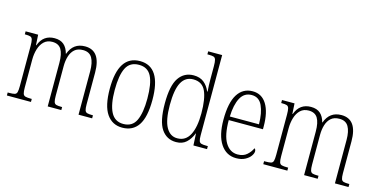

<svg xmlns="http://www.w3.org/2000/svg" viewBox="-75 -1145 3039 1540"><g transform="rotate(15 1444.5 -375.0)"><path d="M29 0V-25H42Q72 -25 86.5 -29Q101 -33 105.5 -49Q110 -65 110 -100V-433Q110 -468 105.5 -485Q101 -502 87.5 -506.5Q74 -511 46 -511H41V-536H145L150 -450H153Q171 -498 203 -520.5Q235 -543 281 -543Q330 -543 358.5 -518Q387 -493 399 -446H401Q436 -543 534 -543Q665 -543 665 -360V-96Q665 -63 670 -48Q675 -33 689.5 -29Q704 -25 733 -25H737V0H624V-361Q624 -432 601.5 -471Q579 -510 526 -510Q482 -510 456.5 -487.5Q431 -465 419.5 -427.5Q408 -390 408 -345V-99Q408 -65 413 -49Q418 -33 432.5 -29Q447 -25 475 -25H481V0H368V-361Q368 -436 345.5 -473Q323 -510 271 -510Q229 -510 202.5 -485Q176 -460 163.5 -419Q151 -378 151 -331V-99Q151 -65 156 -49Q161 -33 176.5 -29Q192 -25 222 -25H229V0Z M988 10Q905 10 858.5 -57.5Q812 -125 812 -267Q812 -543 991 -543Q1166 -543 1166 -267Q1166 -124 1121 -57Q1076 10 988 10ZM989 -21Q1064 -21 1094 -85Q1124 -149 1124 -267Q1124 -391 1093.5 -451.5Q1063 -512 990 -512Q915 -512 884 -451Q853 -390 853 -267Q853 -147 885.5 -84Q918 -21 989 -21Z M1435 10Q1357 10 1313 -54.5Q1269 -119 1269 -267Q1269 -415 1313 -479.5Q1357 -544 1436 -544Q1488 -544 1521 -517.5Q1554 -491 1572 -447H1576Q1574 -471 1573 -497Q1572 -523 1572 -548V-656Q1572 -693 1567 -710Q1562 -727 1548 -731Q1534 -735 1507 -735H1497V-760H1613V-93Q1613 -62 1618 -47.5Q1623 -33 1637.5 -29Q1652 -25 1680 -25H1691V0H1578L1573 -98H1571Q1552 -49 1519.5 -19.5Q1487 10 1435 10ZM1438 -22Q1506 -22 1539.5 -85.5Q1573 -149 1573 -265Q1573 -386 1544 -449Q1515 -512 1441 -512Q1376 -512 1343.5 -453Q1311 -394 1311 -265Q1311 -140 1344.5 -80.5Q1378 -21 1438 -22Z M1934 10Q1852 10 1804.5 -61Q1757 -132 1757 -262Q1757 -404 1801 -473.5Q1845 -543 1926 -543Q2002 -543 2042.5 -477Q2083 -411 2083 -294V-270H1799Q1799 -144 1836.5 -83Q1874 -22 1938 -22Q1985 -22 2014 -47.5Q2043 -73 2057 -105Q2068 -99 2068 -82Q2068 -65 2053 -43.5Q2038 -22 2008 -6Q1978 10 1934 10ZM2042 -300Q2041 -395 2014 -453.5Q1987 -512 1926 -512Q1864 -512 1833.5 -455Q1803 -398 1800 -300Z M2158 0V-25H2171Q2201 -25 2215.5 -29Q2230 -33 2234.5 -49Q2239 -65 2239 -100V-433Q2239 -468 2234.5 -485Q2230 -502 2216.5 -506.5Q2203 -511 2175 -511H2170V-536H2274L2279 -450H2282Q2300 -498 2332 -520.5Q2364 -543 2410 -543Q2459 -543 2487.5 -518Q2516 -493 2528 -446H2530Q2565 -543 2663 -543Q2794 -543 2794 -360V-96Q2794 -63 2799 -48Q2804 -33 2818.5 -29Q2833 -25 2862 -25H2866V0H2753V-361Q2753 -432 2730.5 -471Q2708 -510 2655 -510Q2611 -510 2585.5 -487.5Q2560 -465 2548.5 -427.5Q2537 -390 2537 -345V-99Q2537 -65 2542 -49Q2547 -33 2561.5 -29Q2576 -25 2604 -25H2610V0H2497V-361Q2497 -436 2474.5 -473Q2452 -510 2400 -510Q2358 -510 2331.5 -485Q2305 -460 2292.5 -419Q2280 -378 2280 -331V-99Q2280 -65 2285 -49Q2290 -33 2305.5 -29Q2321 -25 2351 -25H2358V0Z"/></g></svg>

Font: Noto Serif Lao Condensed ExtraLight
Style: Regular
Weight: 200
Width: 3
Designer: Monotype Design Team
Foundry: Monotype Imaging Inc.
Version: Version 2.003; ttfautohint (v1.8.4.7-5d5b)